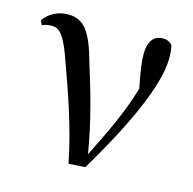

<svg xmlns="http://www.w3.org/2000/svg" viewBox="-86 -624 724 719"><g transform="rotate(15 276.5 -264.5)"><path d="M240 8 304 4C401 -158 502 -354 502 -470C502 -490 501 -504 497 -521C487 -532 477 -537 460 -537C424 -537 405 -509 405 -462C405 -433 411 -392 423 -332C393 -230 353 -150 301 -45C282 -165 248 -281 217 -379C186 -493 155 -532 94 -532C58 -532 21 -515 1 -484L9 -467C19 -472 32 -475 47 -475C80 -475 100 -445 131 -355C169 -250 212 -131 240 8Z"/></g></svg>

Font: Noto Serif JP Medium
Style: Regular
Weight: 500
Designer: Ryoko NISHIZUKA 西塚涼子 (kana & ideographs); Frank Grießhammer (Latin, Greek & Cyrillic); Wenlong ZHANG 张文龙 (bopomofo); San
Foundry: Adobe
Version: Version 2.001;hotconv 1.1.0;makeotfexe 2.6.0